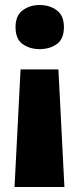

<svg xmlns="http://www.w3.org/2000/svg" viewBox="-20 -574 314 766"><path d="M235 -466Q235 -418 206.5 -398Q178 -378 138 -378Q99 -378 70.5 -398Q42 -418 42 -466Q42 -512 70.5 -533Q99 -554 138 -554Q178 -554 206.5 -533Q235 -512 235 -466ZM62 -297H213L237 172H38Z"/></svg>

Font: Noto Sans Disp ExtBd
Style: Regular
Weight: 800
Designer: Monotype Design Team
Foundry: Monotype Imaging Inc.
Version: Version 2.000;GOOG;noto-source:20170915:90ef993387c0; ttfaut